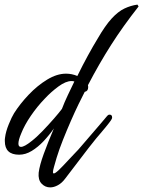

<svg xmlns="http://www.w3.org/2000/svg" viewBox="-20 -663 622 834"><path d="M198 151Q176 151 160.5 134.5Q145 118 148 87Q152 55 170 5.5Q188 -44 214 -105Q194 -76 169.5 -50Q145 -24 118 -7.5Q91 9 63 9Q1 9 1 -50Q1 -54 1 -58Q1 -62 2 -66Q5 -91 18 -123Q31 -155 41 -171Q67 -212 104.5 -251.5Q142 -291 184.5 -317Q227 -343 267 -343Q292 -343 316 -333Q339 -380 362 -422Q385 -464 404 -495Q437 -552 465 -582.5Q493 -613 520.5 -626Q548 -639 577 -643L582 -635Q515 -550 463 -468.5Q411 -387 362 -293Q363 -290 363 -284Q363 -267 348 -264Q337 -243 321 -210Q305 -177 287.5 -137Q270 -97 253.5 -55.5Q237 -14 226 22Q219 47 214.5 62Q210 77 210 85Q210 104 254 57L301 7Q312 -4 320 -13Q328 -22 333 -28L407 -114Q417 -126 427 -137.5Q437 -149 446 -160Q450 -165 456 -165Q467 -165 467 -153Q467 -147 461 -139Q451 -125 438.5 -110Q426 -95 415 -82Q412 -79 398 -62Q384 -45 365 -20.5Q346 4 326 30.5Q306 57 289 79Q272 101 263 113Q249 132 231.5 141.5Q214 151 198 151ZM71 -25Q86 -25 117 -50Q138 -66 164.5 -93.5Q191 -121 214.5 -148Q238 -175 249 -190Q260 -219 274 -248.5Q288 -278 303 -309Q300 -310 297 -310.5Q294 -311 291 -311Q266 -311 234 -287.5Q202 -264 175 -235Q142 -201 114 -160Q86 -119 72 -83Q60 -55 60 -39Q60 -25 71 -25Z"/></svg>

Font: Birthstone Bounce Medium
Style: Regular
Weight: 500
Designer: Robert E. Leuschke
Foundry: Rob Leuschke
Version: Version 1.010; ttfautohint (v1.8.3)